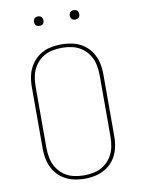

<svg xmlns="http://www.w3.org/2000/svg" viewBox="-99 -983 774 1057"><g transform="rotate(-10 288.0 -454.5)"><path d="M288 8Q321 8 352.5 0.5Q384 -7 411.5 -25.5Q439 -44 456.5 -71.5Q474 -99 481 -131Q488 -163 488 -195V-540Q488 -573 481 -604.5Q474 -636 456.5 -663.5Q439 -691 411.5 -710Q384 -729 352.5 -736Q321 -743 288 -743Q256 -743 224 -736Q192 -729 165 -710Q138 -691 120 -663.5Q102 -636 95 -604.5Q88 -573 88 -540V-195Q88 -163 95 -131Q102 -99 120 -71.5Q138 -44 165 -25.5Q192 -7 224 0.5Q256 8 288 8ZM288 -11Q259 -11 230 -17.5Q201 -24 177 -41Q153 -58 137 -83Q121 -108 115 -137Q109 -166 109 -195V-540Q109 -569 115 -598Q121 -627 137 -652Q153 -677 177 -694Q201 -711 230 -717.5Q259 -724 288 -724Q317 -724 346 -717.5Q375 -711 399 -694Q423 -677 439 -652Q455 -627 461 -598Q467 -569 467 -540V-195Q467 -166 461 -137Q455 -108 439 -83Q423 -58 399 -41Q375 -24 346 -17.5Q317 -11 288 -11ZM388 -864Q395 -864 402 -867Q409 -870 412 -876.5Q415 -883 415 -890Q415 -897 412 -904Q409 -911 402 -914Q395 -917 388 -917Q381 -917 374.5 -914Q368 -911 365 -904Q362 -897 362 -890Q362 -883 365 -876.5Q368 -870 374.5 -867Q381 -864 388 -864ZM188 -864Q195 -864 202 -867Q209 -870 212 -876.5Q215 -883 215 -890Q215 -897 212 -904Q209 -911 202 -914Q195 -917 188 -917Q181 -917 174.5 -914Q168 -911 165 -904Q162 -897 162 -890Q162 -883 165 -876.5Q168 -870 174.5 -867Q181 -864 188 -864Z"/></g></svg>

Font: Iosevka Sparkle Thin
Style: Regular
Weight: 100
Designer: Belleve Invis
Foundry: Belleve Invis
Version: Version 4.5.0; ttfautohint (v1.8.3)